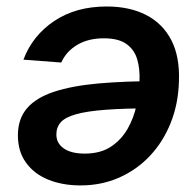

<svg xmlns="http://www.w3.org/2000/svg" viewBox="-20 -561 604 592"><path d="M309.1 -541Q379.4 -541 430.4 -514.9Q481.4 -488.8 508.1 -437.5Q534.7 -386.2 531.7 -310.1Q529.8 -240.7 506.3 -182.1Q482.9 -123.5 442.1 -80.3Q401.4 -37.1 346.9 -13.2Q292.5 10.7 228.5 10.7Q172.4 10.7 128.7 -7.1Q85 -24.9 60.1 -59.6Q35.2 -94.2 35.2 -143.6Q35.2 -194.3 63.2 -227.1Q91.3 -259.8 146.7 -278.1Q202.1 -296.4 283.7 -303.7Q365.2 -311 472.7 -311L459 -227.1Q366.7 -227.1 307.4 -222.7Q248 -218.3 214.4 -208.7Q180.7 -199.2 167.2 -183.8Q153.8 -168.5 153.8 -146.5Q153.8 -119.1 176.8 -103.3Q199.7 -87.4 241.2 -87.4Q289.6 -87.4 321.8 -108.6Q354 -129.9 373.3 -163.6Q392.6 -197.3 401.1 -237.1Q409.7 -276.9 410.2 -313.5Q411.6 -349.6 402.8 -378.9Q394 -408.2 369.6 -425.5Q345.2 -442.9 300.3 -442.9Q252 -442.9 218 -422.6Q184.1 -402.3 168.9 -368.2L52.2 -377Q80.1 -451.2 147 -496.1Q213.9 -541 309.1 -541Z"/></svg>

Font: Inter 24pt SemiBold
Style: Italic
Weight: 600
Italic angle: -9.3988°
Designer: Rasmus Andersson
Foundry: rsms
Version: Version 4.001;git-66647c0bb